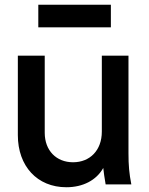

<svg xmlns="http://www.w3.org/2000/svg" viewBox="-20 -775 626 807"><path d="M259 12C328 12 385 -17 414 -69C416 -50 419 -29 424 0H532C523 -46 520 -80 520 -131V-541H408V-222C408 -143 358 -93 287 -93C217 -93 168 -142 168 -217V-541H55V-207C55 -77 136 12 259 12ZM141 -660H446V-755H141Z"/></svg>

Font: Mluvka SemiBold
Style: Regular
Weight: 600
Designer: Modified by Jiří Krblich, Original typeface by Gumpita Rahayu
Foundry: Gumpita Rahayu & Jiří Krblich
Version: Version 2.000;Glyphs 3.1.1 (3134)